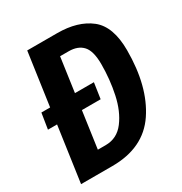

<svg xmlns="http://www.w3.org/2000/svg" viewBox="-163 -812 881 931"><g transform="rotate(-30 277.5 -346.0)"><path d="M541 -451Q541 -249 457.5 -124.5Q374 0 198 0H23L67 -309H16L30 -397H79L121 -692H288Q404 -692 472.5 -638Q541 -584 541 -451ZM399 -455Q399 -528 372 -558Q345 -588 293 -588H245L218 -397H324L311 -309H206L177 -104H221Q285 -104 325 -157Q365 -210 382 -290Q399 -370 399 -455Z"/></g></svg>

Font: Fira Sans Compressed SemiBold
Style: Italic
Weight: 600
Width: 1
Italic angle: -8°
Designer: bBox Type GmbH & Carrois Corporate GbR & Edenspiekermann AG
Foundry: bBox Type GmbH & Carrois Corporate GbR & Edenspiekermann AG
Version: Version 4.301